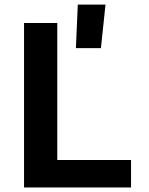

<svg xmlns="http://www.w3.org/2000/svg" viewBox="-20 -832 660 852"><path d="M86.7 0V-730H234.2V0ZM561.5 0H159.8V-122.1H561.5ZM325.2 -811.5H448.2L427.8 -618.5H316.8Z"/></svg>

Font: Monaspace Neon Var
Style: Regular
Weight: 400
Designer: Riley Cran and the Lettermatic Team
Version: Version 1.000 (Monaspace Neon Var)